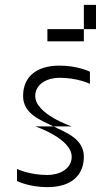

<svg xmlns="http://www.w3.org/2000/svg" viewBox="-20 -770 415 790"><path d="M200 -250H125C125 -250 275 -200 275 -125C275 -75 225 -50 175 -50C100 -50 50 -75 50 -75V-25C50 -25 100 0 175 0C275 0 325 -50 325 -125C325 -200 250 -225 200 -250ZM75 -375C75 -300 150 -275 200 -250H275C275 -250 125 -300 125 -375C125 -425 175 -450 225 -450C300 -450 350 -425 350 -425V-475C350 -475 300 -500 225 -500C125 -500 75 -450 75 -375ZM175 -600H325V-650H175ZM325 -650H375V-750H325Z"/></svg>

Font: LS-VG5000 Light Shifted
Style: Regular
Weight: 400
Designer: Justin Bihan, 2021
Foundry: Justin Bihan, 2021
Version: Version 1.000;Glyphs 3.1.2 (3151)